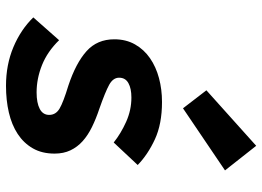

<svg xmlns="http://www.w3.org/2000/svg" viewBox="-137 -725 874 640"><g transform="rotate(90 300.0 -405.0)"><path d="M266 12Q196 12 137.5 -12.5Q79 -37 38 -79L114 -165Q152 -126 197 -108Q242 -90 288 -90Q323 -90 343 -100.5Q363 -111 363 -132Q363 -154 342 -166.5Q321 -179 265 -196Q190 -221 150.5 -256.5Q111 -292 111 -349Q111 -388 128 -418Q145 -448 174 -468Q203 -488 240.5 -498Q278 -508 320 -508Q393 -508 444 -484.5Q495 -461 530 -427L455 -347Q425 -371 386 -388.5Q347 -406 305 -406Q275 -406 257 -396Q239 -386 239 -365Q239 -345 262.5 -332Q286 -319 343 -299Q376 -288 403.5 -274.5Q431 -261 450.5 -243.5Q470 -226 481 -203Q492 -180 492 -150Q492 -108 474.5 -77.5Q457 -47 426.5 -27Q396 -7 355 2.5Q314 12 266 12ZM341 -578 281 -656 466 -822 548 -718Z"/></g></svg>

Font: Source Code Pro
Style: Bold Italic
Weight: 700
Italic angle: -11°
Monospace: yes
Designer: Paul D. Hunt, Teo Tuominen
Foundry: Adobe Systems Incorporated
Version: Version 1.050;PS 1.000;hotconv 16.6.51;makeotf.lib2.5.65220